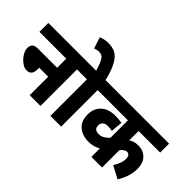

<svg xmlns="http://www.w3.org/2000/svg" viewBox="-103 -1377 1858 1858"><g transform="rotate(45 826.0 -448.0)"><path d="M0 -622H596V-500H514V0H367V-253H244V-232Q244 -148 176 -148Q150 -148 124 -163Q98 -178 76 -202Q54 -226 40.5 -253.5Q27 -281 27 -306Q27 -335 42 -355Q57 -375 104 -375H367V-500H0Z M797 -500V0H650V-500H582V-622H879V-500ZM656 -615Q632 -698 610.5 -735Q589 -772 548 -772Q515 -772 488 -760L450 -876Q498 -896 553 -896Q589 -896 622 -885.5Q655 -875 683.5 -846Q712 -817 737.5 -761.5Q763 -706 784 -615Z M1652 -500H1357V-372Q1378 -386 1401.5 -393Q1425 -400 1454 -400Q1523 -400 1566 -356Q1609 -312 1609 -232Q1609 -185 1594 -133.5Q1579 -82 1544 -25L1416 -93Q1436 -124 1449 -156.5Q1462 -189 1462 -223Q1462 -253 1450.5 -266Q1439 -279 1421 -279Q1404 -279 1387.5 -267Q1371 -255 1357 -238V0H1211V-116Q1183 -99 1153.5 -91Q1124 -83 1086 -83Q1003 -83 949 -128.5Q895 -174 895 -266Q895 -348 948.5 -397Q1002 -446 1094 -446Q1146 -446 1184 -438L1173 -317Q1161 -320 1146.5 -322Q1132 -324 1115 -324Q1080 -324 1061 -308Q1042 -292 1042 -264Q1042 -228 1061 -216.5Q1080 -205 1102 -205Q1137 -205 1163.5 -221.5Q1190 -238 1211 -262V-500H865V-622H1652Z"/></g></svg>

Font: Noto Sans Devanagari SemiCondensed ExtraBold
Style: Regular
Weight: 800
Width: 4
Designer: Jelle Bosma - Monotype Design Team
Foundry: Monotype Imaging Inc.
Version: Version 2.004; ttfautohint (v1.8.4.7-5d5b)